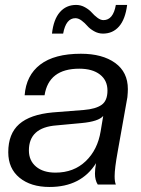

<svg xmlns="http://www.w3.org/2000/svg" viewBox="-20 -742 568 772"><path d="M179.2 9.8Q104 9.8 58.6 -27.3Q13.2 -64.5 13.2 -129.9Q13.2 -204.1 57.1 -242.9Q101.1 -281.7 191.9 -290L316.9 -299.8Q364.7 -303.7 388.4 -320.3Q412.1 -336.9 412.1 -377.9Q412.1 -418.9 381.8 -442.4Q351.6 -465.8 298.8 -465.8Q175.8 -465.8 159.2 -358.9H79.1Q85 -439 141.8 -482.4Q198.7 -525.9 305.2 -525.9Q391.6 -525.9 442.9 -489Q494.1 -452.1 494.1 -383.8Q494.1 -370.6 492.2 -351.1L453.1 -131.8Q440.9 -64.9 440.9 -33.2Q440.9 -11.2 445.8 0H373Q361.8 -17.6 361.8 -43.9Q361.8 -61.5 366.2 -85.9Q306.2 9.8 179.2 9.8ZM203.1 -47.9Q276.4 -47.9 324.5 -93.8Q372.6 -139.6 384.8 -214.8L395 -275.9Q376.5 -253.4 307.1 -247.1L207 -237.8Q96.2 -229.5 96.2 -137.2Q96.2 -96.2 125 -72Q153.8 -47.9 203.1 -47.9ZM394 -606.9Q375 -606.9 357.9 -616.7Q340.8 -626.5 331.1 -637.9Q321.3 -649.4 308.3 -659.2Q295.4 -668.9 283.2 -668.9Q245.1 -668.9 233.9 -606.9H189Q195.3 -664.1 220.7 -693.1Q246.1 -722.2 286.1 -722.2Q305.2 -722.2 322 -712.6Q338.9 -703.1 348.9 -691.7Q358.9 -680.2 371.6 -670.7Q384.3 -661.1 396 -661.1Q435.1 -661.1 445.8 -722.2H491.2Q483.9 -664.6 458.7 -635.7Q433.6 -606.9 394 -606.9Z"/></svg>

Font: Creato Display
Style: Italic
Weight: 400
Italic angle: -10°
Version: Version 1.000